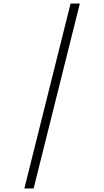

<svg xmlns="http://www.w3.org/2000/svg" viewBox="-20 -865 586 1080"><path d="M377.1 -845.3H429.1L169.1 195.1H117Z"/></svg>

Font: Lohit Gurmukhi
Style: Regular
Weight: 400
Version: Version 2.91.2